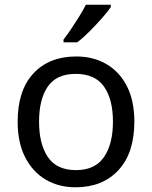

<svg xmlns="http://www.w3.org/2000/svg" viewBox="-20 -786 645 816"><path d="M551 -269Q551 -136 483.5 -63Q416 10 301 10Q230 10 174.5 -22.5Q119 -55 87 -117.5Q55 -180 55 -269Q55 -402 122 -474Q189 -546 304 -546Q377 -546 432.5 -513.5Q488 -481 519.5 -419.5Q551 -358 551 -269ZM146 -269Q146 -174 183.5 -118.5Q221 -63 303 -63Q384 -63 422 -118.5Q460 -174 460 -269Q460 -364 422 -418Q384 -472 302 -472Q220 -472 183 -418Q146 -364 146 -269ZM451 -756Q439 -738 414 -709.5Q389 -681 360.5 -652.5Q332 -624 308 -606H250V-618Q265 -637 282.5 -663Q300 -689 317 -716.5Q334 -744 345 -766H451Z"/></svg>

Font: Noto Sans Modi
Style: Regular
Weight: 400
Designer: Monotype Design Team
Foundry: Monotype Imaging Inc.
Version: Version 2.003; ttfautohint (v1.8.4.7-5d5b)